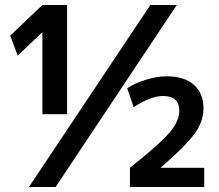

<svg xmlns="http://www.w3.org/2000/svg" viewBox="-20 -750 880 770"><path d="M699 -306Q699 -365 634 -365Q584 -365 516 -320L490 -396Q520 -416 564.5 -430Q609 -444 648 -444Q719 -444 757.5 -410Q796 -376 796 -315Q796 -263 761 -214.5Q726 -166 625 -78V-77H799V0H501V-77Q624 -175 661.5 -220Q699 -265 699 -306ZM149 -620 51 -527 21 -607 150 -730H249V-292H150V-620ZM689 -730 203 0H96L583 -730Z"/></svg>

Font: M PLUS 1p
Style: Bold
Weight: 700
Version: Version 1.062